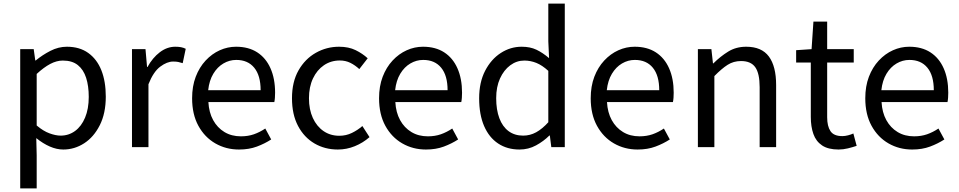

<svg xmlns="http://www.w3.org/2000/svg" viewBox="-20 -816 5322 1065"><path d="M92.1 229V-543.4H167L175.7 -480.5H178.1Q215.2 -511.1 259.5 -533.9Q303.9 -556.8 350.9 -556.8Q421.4 -556.8 469.5 -522.3Q517.7 -487.8 542.3 -426.1Q566.8 -364.3 566.8 -280Q566.8 -187.5 533.5 -121.5Q500.3 -55.6 446.7 -21.1Q393.1 13.4 330.9 13.4Q294.3 13.4 256.2 -3.3Q218.1 -20 181.2 -49.9L183.5 45.2V229ZM316.3 -63.7Q361 -63.7 396.3 -89.4Q431.6 -115.2 451.9 -163.6Q472.3 -212 472.3 -278.8Q472.3 -339.2 457.7 -384.5Q443.1 -429.8 411.8 -454.9Q380.5 -480.1 328.4 -480.1Q294.3 -480.1 258.6 -461.3Q223 -442.4 183.5 -405.9V-119.9Q220.4 -88.7 255 -76.2Q289.6 -63.7 316.3 -63.7Z M712.1 0V-543.4H787L795.7 -444.4H798.1Q826.4 -495.9 866.6 -526.3Q906.7 -556.8 952.2 -556.8Q970.9 -556.8 984.2 -554.2Q997.6 -551.6 1010.2 -545.4L993.4 -465.6Q979.2 -470.2 968.3 -472.4Q957.3 -474.6 940.2 -474.6Q906.7 -474.6 868.9 -446.4Q831 -418.2 803.5 -348.8V0Z M1305.7 13.4Q1233.5 13.4 1174.4 -20.6Q1115.3 -54.6 1080.4 -118.2Q1045.6 -181.9 1045.6 -271Q1045.6 -337.5 1065.6 -390.1Q1085.7 -442.7 1120.5 -480.1Q1155.4 -517.6 1199 -537.2Q1242.6 -556.8 1289.4 -556.8Q1358.6 -556.8 1406.8 -525.7Q1455 -494.5 1480.4 -437.1Q1505.9 -379.7 1505.9 -301.7Q1505.9 -287.4 1504.9 -274.1Q1504 -260.7 1501.6 -249.7H1135.9Q1139 -192.4 1162.3 -149.8Q1185.7 -107.2 1225.1 -83.5Q1264.4 -59.8 1316.3 -59.8Q1355.8 -59.8 1388.5 -71.2Q1421.1 -82.7 1451.5 -103.1L1484.3 -42.5Q1448.8 -19.4 1405 -3Q1361.2 13.4 1305.7 13.4ZM1134.7 -315.5H1425.7Q1425.7 -397.1 1390.2 -440.3Q1354.8 -483.6 1290.5 -483.6Q1252.5 -483.6 1219.1 -463.9Q1185.7 -444.3 1163.2 -406.9Q1140.7 -369.6 1134.7 -315.5Z M1853.9 13.4Q1781.9 13.4 1724.3 -20.3Q1666.7 -54 1633.1 -117.6Q1599.6 -181.2 1599.6 -271Q1599.6 -361.9 1635.9 -425.7Q1672.2 -489.4 1731.9 -523.1Q1791.5 -556.8 1860.8 -556.8Q1914 -556.8 1952.6 -537.8Q1991.1 -518.9 2019.5 -492.7L1973 -432.8Q1949.8 -454.3 1923.4 -467.4Q1897.1 -480.5 1865.1 -480.5Q1815.7 -480.5 1776.9 -454.2Q1738.2 -427.8 1716 -380.8Q1693.8 -333.8 1693.8 -271Q1693.8 -208.7 1715.2 -161.8Q1736.7 -114.9 1774.6 -88.9Q1812.5 -62.9 1862.3 -62.9Q1899.7 -62.9 1932 -78.7Q1964.3 -94.4 1990 -116.9L2029.7 -55.4Q1993.2 -23.3 1947.9 -5Q1902.6 13.4 1853.9 13.4Z M2342.7 13.4Q2270.5 13.4 2211.4 -20.6Q2152.3 -54.6 2117.4 -118.2Q2082.6 -181.9 2082.6 -271Q2082.6 -337.5 2102.6 -390.1Q2122.7 -442.7 2157.5 -480.1Q2192.4 -517.6 2236 -537.2Q2279.6 -556.8 2326.4 -556.8Q2395.6 -556.8 2443.8 -525.7Q2492 -494.5 2517.4 -437.1Q2542.9 -379.7 2542.9 -301.7Q2542.9 -287.4 2541.9 -274.1Q2541 -260.7 2538.6 -249.7H2172.9Q2176 -192.4 2199.3 -149.8Q2222.7 -107.2 2262.1 -83.5Q2301.4 -59.8 2353.3 -59.8Q2392.8 -59.8 2425.5 -71.2Q2458.1 -82.7 2488.5 -103.1L2521.3 -42.5Q2485.8 -19.4 2442 -3Q2398.2 13.4 2342.7 13.4ZM2171.7 -315.5H2462.7Q2462.7 -397.1 2427.2 -440.3Q2391.8 -483.6 2327.5 -483.6Q2289.5 -483.6 2256.1 -463.9Q2222.7 -444.3 2200.2 -406.9Q2177.7 -369.6 2171.7 -315.5Z M2861.6 13.4Q2793.7 13.4 2743.3 -19.9Q2692.9 -53.1 2665.3 -116.8Q2637.8 -180.4 2637.8 -271Q2637.8 -359.1 2670.8 -423.2Q2703.9 -487.2 2757.6 -522Q2811.3 -556.8 2873.4 -556.8Q2921 -556.8 2955.6 -540.2Q2990.3 -523.6 3025.6 -493.5L3021.4 -587V-796H3112.8V0H3038L3029.9 -64.1H3027.1Q2995.2 -32.3 2953.2 -9.5Q2911.1 13.4 2861.6 13.4ZM2881.8 -63.7Q2920 -63.7 2953.9 -82.2Q2987.8 -100.8 3021.4 -137.9V-422.9Q2987.4 -454.1 2955 -467.1Q2922.5 -480.1 2888.5 -480.1Q2845.6 -480.1 2810.1 -453.7Q2774.6 -427.3 2753.4 -380.6Q2732.3 -333.9 2732.3 -271.8Q2732.3 -206.8 2749.9 -160.1Q2767.5 -113.4 2801.1 -88.5Q2834.7 -63.7 2881.8 -63.7Z M3516.7 13.4Q3444.5 13.4 3385.4 -20.6Q3326.3 -54.6 3291.4 -118.2Q3256.6 -181.9 3256.6 -271Q3256.6 -337.5 3276.6 -390.1Q3296.7 -442.7 3331.5 -480.1Q3366.4 -517.6 3410 -537.2Q3453.6 -556.8 3500.4 -556.8Q3569.6 -556.8 3617.8 -525.7Q3666 -494.5 3691.4 -437.1Q3716.9 -379.7 3716.9 -301.7Q3716.9 -287.4 3715.9 -274.1Q3715 -260.7 3712.6 -249.7H3346.9Q3350 -192.4 3373.3 -149.8Q3396.7 -107.2 3436.1 -83.5Q3475.4 -59.8 3527.3 -59.8Q3566.8 -59.8 3599.5 -71.2Q3632.1 -82.7 3662.5 -103.1L3695.3 -42.5Q3659.8 -19.4 3616 -3Q3572.2 13.4 3516.7 13.4ZM3345.7 -315.5H3636.7Q3636.7 -397.1 3601.2 -440.3Q3565.8 -483.6 3501.5 -483.6Q3463.5 -483.6 3430.1 -463.9Q3396.7 -444.3 3374.2 -406.9Q3351.7 -369.6 3345.7 -315.5Z M3851.1 0V-543.4H3926L3934.7 -464.5H3937.1Q3975.8 -503.1 4019.3 -529.9Q4062.9 -556.8 4119.1 -556.8Q4204.8 -556.8 4245 -502.4Q4285.1 -448 4285.1 -344.1V0H4193.7V-332.4Q4193.7 -408.5 4169.5 -442.9Q4145.3 -477.4 4090.5 -477.4Q4048.9 -477.4 4016 -456.4Q3983.2 -435.5 3942.5 -394V0Z M4631.5 13.4Q4573.9 13.4 4540 -9.3Q4506.2 -32 4491.8 -72.8Q4477.4 -113.5 4477.4 -167.7V-469H4396.1V-537.6L4481.7 -543.4L4492 -696.2H4568.2V-543.4H4715.6V-469H4568.2V-165.4Q4568.2 -116 4586.6 -88.5Q4604.9 -61 4652.4 -61Q4667 -61 4684.1 -65.4Q4701.1 -69.8 4713.5 -75.6L4731.8 -7Q4709.2 0.6 4683.2 7Q4657.2 13.4 4631.5 13.4Z M5039.7 13.4Q4967.5 13.4 4908.4 -20.6Q4849.3 -54.6 4814.4 -118.2Q4779.6 -181.9 4779.6 -271Q4779.6 -337.5 4799.6 -390.1Q4819.7 -442.7 4854.5 -480.1Q4889.4 -517.6 4933 -537.2Q4976.6 -556.8 5023.4 -556.8Q5092.6 -556.8 5140.8 -525.7Q5189 -494.5 5214.4 -437.1Q5239.9 -379.7 5239.9 -301.7Q5239.9 -287.4 5238.9 -274.1Q5238 -260.7 5235.6 -249.7H4869.9Q4873 -192.4 4896.3 -149.8Q4919.7 -107.2 4959.1 -83.5Q4998.4 -59.8 5050.3 -59.8Q5089.8 -59.8 5122.5 -71.2Q5155.1 -82.7 5185.5 -103.1L5218.3 -42.5Q5182.8 -19.4 5139 -3Q5095.2 13.4 5039.7 13.4ZM4868.7 -315.5H5159.7Q5159.7 -397.1 5124.2 -440.3Q5088.8 -483.6 5024.5 -483.6Q4986.5 -483.6 4953.1 -463.9Q4919.7 -444.3 4897.2 -406.9Q4874.7 -369.6 4868.7 -315.5Z"/></svg>

Font: Shanggu Sans SC VF
Style: Regular
Weight: 250
Designer: GuiWonder
Version: Version 1.021